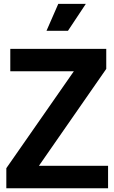

<svg xmlns="http://www.w3.org/2000/svg" viewBox="-20 -1006 611 1026"><path d="M13.8 -107.2 374.5 -625H35V-745H547.8V-637.8L188 -120H557.5V0H13.8ZM291.5 -985.5H438.8L343.2 -841.5H228.5Z"/></svg>

Font: Trafiko Sans Variable
Style: Regular
Weight: 400
Designer: Gumpita Rahayu / Trafiko
Foundry: Tokotype / Trafiko
Version: Version 0.001;FEAKit 1.0